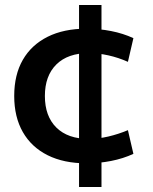

<svg xmlns="http://www.w3.org/2000/svg" viewBox="-20 -645 614 770"><path d="M327 10Q236 10 171 -22.5Q106 -55 71.5 -115.5Q37 -176 37 -260Q37 -345 71.5 -405Q106 -465 171 -497.5Q236 -530 327 -530Q377 -530 425.5 -520.5Q474 -511 515 -492L493 -397Q455 -414 414.5 -423Q374 -432 336 -432Q252 -432 206 -386.5Q160 -341 160 -260Q160 -179 206 -133.5Q252 -88 336 -88Q374 -88 414.5 -97.5Q455 -107 493 -123L515 -28Q474 -9 425.5 0.5Q377 10 327 10ZM297 105V-625H387V105Z"/></svg>

Font: M PLUS 2 Thin SemiBold
Style: Regular
Weight: 600
Version: Version 1.001